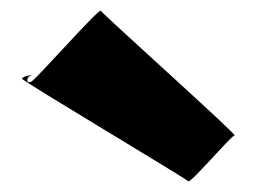

<svg xmlns="http://www.w3.org/2000/svg" viewBox="-20 -906 483 356"><path d="M167 -886C164 -892 43 -754 37 -754C35 -754 33 -754 32 -753C28 -762 34 -764 39 -767C31 -766 21 -763 21 -760C21 -756 325 -575 329 -570C332 -564 409 -655 415 -655C421 -655 170 -880 167 -886Z"/></svg>

Font: PlasticEraser
Style: Regular
Weight: 400
Foundry: Cannot Into Space Fonts
Version: Version 0.43